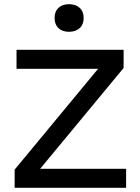

<svg xmlns="http://www.w3.org/2000/svg" viewBox="-20 -898 671 918"><path d="M583 -91V0H50V-87L449 -569H59V-660H571V-573L172 -91ZM380 -812Q380 -781 361 -763.5Q342 -746 310 -746Q278 -746 259.5 -763.5Q241 -781 241 -812Q241 -843 259.5 -860.5Q278 -878 310 -878Q342 -878 361 -860.5Q380 -843 380 -812Z"/></svg>

Font: Work Sans Medium
Style: Regular
Weight: 500
Designer: Wei Huang
Foundry: Wei Huang
Version: Version 1.500